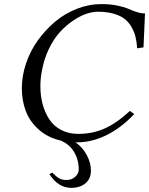

<svg xmlns="http://www.w3.org/2000/svg" viewBox="-20 -678 723 931"><path d="M219.2 166 233.9 159.2Q252 178.2 266.4 186.5Q280.8 194.8 301.8 194.8Q327.6 194.8 344.7 179.2Q361.8 163.6 361.8 144Q361.8 95.2 337.9 56.9Q314 18.6 272 2.9Q210 -11.7 167 -50.5Q124 -89.4 105 -139.6Q85.9 -189.9 85.9 -250Q85.9 -309.6 106 -369.6Q126 -429.7 162.6 -481Q199.2 -532.2 246.6 -572.3Q293.9 -612.3 352.8 -635.3Q411.6 -658.2 472.2 -658.2Q513.7 -658.2 548.3 -651.1Q583 -644 601.8 -635.5Q620.6 -627 642.3 -619.9Q664.1 -612.8 683.1 -612.8L675.8 -448.2L645 -443.8Q643.1 -475.6 636.7 -500.5Q630.4 -525.4 616.7 -548.8Q603 -572.3 582.5 -587.6Q562 -603 529.3 -612.1Q496.6 -621.1 454.1 -621.1Q429.2 -621.1 398.9 -611.1Q368.7 -601.1 334.7 -578.1Q300.8 -555.2 271 -522.9Q241.2 -490.7 217.3 -441.4Q193.4 -392.1 183.1 -334Q175.8 -296.9 175.8 -259.8Q175.8 -212.9 186.8 -172.4Q197.8 -131.8 219.2 -99.1Q240.7 -66.4 276.9 -47.6Q313 -28.8 359.9 -28.8Q429.2 -28.8 488 -55.2Q546.9 -81.5 609.9 -140.1L630.9 -125Q567.9 -58.1 496.8 -22.9Q425.8 12.2 354 12.2H346.2Q380.9 36.6 400.9 74.2Q420.9 111.8 420.9 148.9Q420.9 189 394.3 210.9Q367.7 232.9 325.2 232.9Q262.2 232.9 219.2 166Z"/></svg>

Font: Common Serif
Style: Italic
Weight: 400
Italic angle: -12°
Designer: Philipp H. Poll, Khaled Hosny
Foundry: Stefan Peev, Context Ltd.
Version: Version 1.026